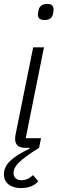

<svg xmlns="http://www.w3.org/2000/svg" viewBox="-23 -753 296 978"><path d="M186 -49 176 0Q101 47 73.5 74.5Q46 102 46 127Q46 146 57 155.5Q68 165 86 165Q119 165 145 139L172 170Q143 205 83 205Q46 205 21.5 187Q-3 169 -3 134Q-3 98 28.5 67Q60 36 128 4L127 0H105Q54 0 54 -46Q54 -57 56 -66L146 -512H201L108 -49ZM204 -651Q170 -651 170 -679Q170 -680 173 -701Q181 -733 217 -733Q250 -733 250 -705Q250 -697 247 -683Q241 -651 204 -651Z"/></svg>

Font: IBM Plex Sans Light
Style: Italic
Weight: 300
Italic angle: -11.31°
Designer: Mike Abbink, Paul van der Laan, Pieter van Rosmalen
Foundry: Bold Monday
Version: Version 3.0